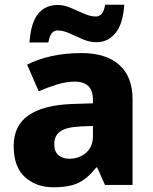

<svg xmlns="http://www.w3.org/2000/svg" viewBox="-20 -784 650 814"><path d="M326 -559Q429 -559 485.5 -509Q542 -459 542 -363V0H425L392 -74H388Q353 -29 314 -9.5Q275 10 206 10Q134 10 86 -33Q38 -76 38 -165Q38 -251 100 -294.5Q162 -338 282 -343L374 -346V-359Q374 -402 353.5 -420Q333 -438 297 -438Q262 -438 222.5 -426Q183 -414 144 -397L95 -510Q140 -533 198 -546Q256 -559 326 -559ZM323 -248Q260 -245 235 -226.5Q210 -208 210 -173Q210 -141 228 -126Q246 -111 274 -111Q316 -111 345 -136.5Q374 -162 374 -206V-250ZM105 -604Q111 -689 142 -726Q173 -763 225 -763Q251 -763 279 -751Q307 -739 335 -726.5Q363 -714 387 -714Q399 -714 409.5 -723.5Q420 -733 426 -764H507Q501 -681 469 -643Q437 -605 389 -605Q360 -605 331 -617.5Q302 -630 275 -642.5Q248 -655 224 -655Q212 -655 201.5 -645.5Q191 -636 185 -604Z"/></svg>

Font: Noto Sans Syriac ExtraBold
Style: Regular
Weight: 800
Designer: Patrick Giasson and the Monotype Design Team
Foundry: Monotype Imaging Inc.
Version: Version 3.000; ttfautohint (v1.8.4.7-5d5b)